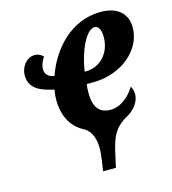

<svg xmlns="http://www.w3.org/2000/svg" viewBox="-112 -637 840 939"><g transform="rotate(-15 308.0 -168.0)"><path d="M294 210H359C386 85 393 33 466 -13C518 -38 543 -80 543 -114C543 -129 539 -143 532 -155C507 -113 462 -71 407 -71C350 -71 324 -109 324 -177C324 -197 325 -211 327 -223H359C506 -223 616 -321 616 -432C616 -504 567 -546 484 -546C330 -546 228 -425 185 -302C157 -306 139 -321 139 -347C139 -372 150 -390 160 -408C147 -419 134 -426 118 -426C77 -426 45 -387 45 -341C45 -263 123 -249 168 -237C165 -221 163 -208 163 -186C163 -97 202 -39 260 -11C298 13 307 57 307 97C307 139 297 182 294 210ZM340 -284H333C346 -378 391 -482 436 -482C456 -482 467 -459 467 -424C467 -340 409 -284 340 -284Z"/></g></svg>

Font: Noto Serif ExtraCondensed Black
Style: Italic
Weight: 900
Width: 2
Italic angle: -12°
Designer: Monotype Design Team
Foundry: Monotype Imaging Inc.
Version: Version 2.014